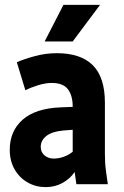

<svg xmlns="http://www.w3.org/2000/svg" viewBox="-20 -755 507 787"><path d="M20 -141Q20 -218 73 -264.5Q126 -311 229 -315L278 -317V-318Q278 -363 258.5 -389Q239 -415 192 -415Q166 -415 135.5 -405.5Q105 -396 84 -385L49 -500Q79 -513 123 -525Q167 -537 213 -537Q311 -537 360.5 -487.5Q410 -438 410 -334V-125Q410 -104 411 -87.5Q412 -71 415 -49L422 0H293L286 -50Q267 -22 236 -5Q205 12 167 12Q127 12 93.5 -7Q60 -26 40 -60.5Q20 -95 20 -141ZM147 -153Q147 -131 162.5 -118Q178 -105 200 -105Q221 -105 241.5 -112.5Q262 -120 278 -133V-223L239 -220Q194 -216 170.5 -198Q147 -180 147 -153ZM163 -585 240 -735H390L278 -585Z"/></svg>

Font: Radio Canada Condensed
Style: Bold
Weight: 700
Width: 3
Designer: Charles Daoud, Etienne Aubert Bonn, Alexandre Saumier Demers, Jacques Le Bailly
Foundry: Radio-Canada
Version: Version 2.104; ttfautohint (v1.8.4.7-5d5b);gftools[0.9.28.de